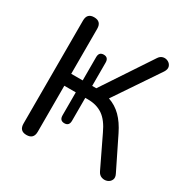

<svg xmlns="http://www.w3.org/2000/svg" viewBox="-162 -860 1000 1016"><g transform="rotate(30 338.5 -352.5)"><path d="M129 7Q86 7 86 -38V-667Q86 -712 129 -712Q173 -712 173 -667V-392H243V-534Q243 -566 272 -566Q301 -566 301 -534V-392H326L523 -689Q534 -707 550.5 -710.5Q567 -714 581.5 -706Q596 -698 600.5 -683Q605 -668 593 -649L411 -379Q455 -364 488 -331Q521 -298 547 -245L641 -54Q652 -33 645 -18Q638 -3 622 3Q606 9 589 3.5Q572 -2 563 -21L474 -206Q446 -267 408.5 -293Q371 -319 317 -319H301V-179Q301 -147 272 -147Q243 -147 243 -179V-319H173V-38Q173 7 129 7Z"/></g></svg>

Font: Chiron GoRound TC N
Style: Regular
Weight: 350
Designer: Ryoko NISHIZUKA 西塚涼子 (kana, bopomofo & ideographs); Paul D. Hunt (Latin, Greek & Cyrillic); Sandoll Communications 산돌커뮤니
Foundry: Adobe
Version: Version 1.000;hotconv 1.1.1;makeotfexe 2.6.0